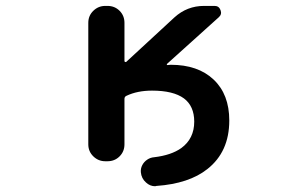

<svg xmlns="http://www.w3.org/2000/svg" viewBox="-20 -567 1040 653"><path d="M459 18.6Q458 5.9 463.9 -5.4Q469.7 -16.6 480.5 -23.9Q491.2 -31.2 503.9 -32.2Q562.5 -39.1 596.7 -63.5Q640.6 -95.7 640.6 -153.3Q640.6 -206.1 605.5 -232.4Q569.3 -258.8 497.1 -258.8Q447.3 -258.8 410.2 -241.2Q403.3 -238.3 403.3 -230.5V-76.2Q403.3 -51.8 386.7 -35.2Q370.1 -18.6 345.7 -18.6H337.9Q314.5 -18.6 297.4 -35.2Q280.3 -51.8 280.3 -76.2V-489.3Q280.3 -513.7 297.4 -530.3Q314.5 -546.9 337.9 -546.9H345.7Q370.1 -546.9 386.7 -530.3Q403.3 -513.7 403.3 -489.3V-359.4Q403.3 -357.4 405.3 -356.4Q407.2 -355.5 409.2 -356.4L573.2 -507.8Q616.2 -546.9 673.8 -546.9H710Q724.6 -546.9 730 -532.7Q735.4 -518.6 724.6 -508.8L547.9 -349.6Q546.9 -348.6 547.4 -347.2Q547.9 -345.7 549.8 -345.7Q554.7 -345.7 559.6 -346.7H560.5Q653.3 -346.7 706.5 -296.4Q759.8 -246.1 759.8 -157.2Q759.8 -50.8 685.5 7.8Q623 57.6 511.7 65.4Q509.8 66.4 507.8 66.4Q490.2 66.4 476.6 53.7Q460.9 40 459 18.6Z"/></svg>

Font: Rounded Mgen+ 1mn medium
Style: Regular
Weight: 500
Designer: [Source Han Sans]
Ryoko NISHIZUKA  (kana & ideographs); Paul D. Hunt (Latin, Greek & Cyrillic); Wenlong ZHANG  (bopomofo
Version: Version 1.059.20150602